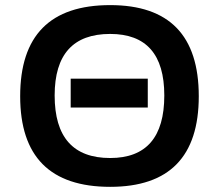

<svg xmlns="http://www.w3.org/2000/svg" viewBox="-20 -723 853 748"><path d="M409.2 -107.4Q620.1 -107.4 620.1 -351.1Q620.1 -590.8 409.2 -590.8Q192.9 -590.8 192.9 -351.1Q192.9 -107.4 409.2 -107.4ZM58.6 -348.1Q58.6 -703.1 409.2 -703.1Q754.4 -703.1 754.4 -348.1Q754.4 4.9 409.2 4.9Q58.6 4.9 58.6 -348.1ZM255.4 -416.5H555.7V-304.2H255.4Z"/></svg>

Font: SansationBold
Style: Bold
Weight: 700
Designer: Bernd Montag
Version: Version 1.301